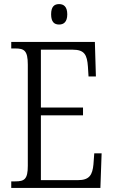

<svg xmlns="http://www.w3.org/2000/svg" viewBox="-20 -919 555 939"><path d="M269 -799C291 -799 309 -811 309 -849C309 -887 291 -899 269 -899C246 -899 230 -887 230 -849C230 -811 246 -799 269 -799ZM35 0H471L477 -169H441L437 -115C432 -64 418 -38 361 -38H180V-355H386V-393H180V-676H336C393 -676 406 -651 410 -593L413 -545H449L444 -714H35V-682H55C98 -682 116 -672 116 -603V-108C116 -42 99 -32 55 -32H35Z"/></svg>

Font: Noto Serif Thai Condensed Light
Style: Regular
Weight: 300
Width: 3
Designer: Monotype Design Team
Foundry: Monotype Imaging Inc.
Version: Version 2.002